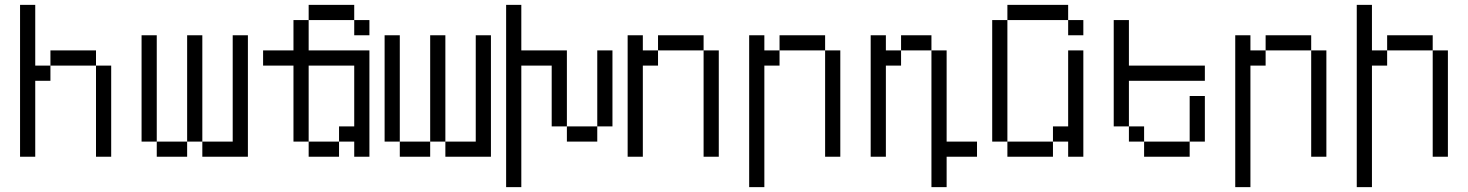

<svg xmlns="http://www.w3.org/2000/svg" viewBox="-20 -645 6040 790"><path d="M62.5 -625Q62.5 -625 62.5 0H125V-312.5H187.5V-375H125Q125 -375 125 -625ZM375 -375Q375 -375 375 0H437.5Q437.5 0 437.5 -375ZM187.5 -375H375V-437.5H187.5Z M625 -62.5V0H750V-62.5ZM625 -62.5V-500H562.5V-62.5ZM750 -62.5H812.5V0H1000Q1000 0 1000 -500H937.5V-62.5H812.5V-500H750Z M1500 -500V-562.5H1437.5V-500ZM1250 -62.5V0H1375V-62.5ZM1250 -62.5V-375H1437.5Q1437.5 -375 1437.5 -125H1375V-62.5H1437.5V0H1500V-437.5H1250Q1250 -437.5 1250 -562.5H1187.5Q1187.5 -562.5 1187.5 -437.5H1062.5V-375H1187.5V-62.5ZM1250 -562.5H1437.5V-625H1250Z M1625 -62.5V0H1750V-62.5ZM1625 -62.5V-500H1562.5V-62.5ZM1750 -62.5H1812.5V0H2000Q2000 0 2000 -500H1937.5V-62.5H1812.5V-500H1750Z M2062.5 -625Q2062.5 -625 2062.5 125H2125Q2125 125 2125 -375H2250Q2250 -375 2250 -125H2312.5V-62.5H2437.5V-125H2312.5V-437.5H2125V-625ZM2437.5 -125H2500V-437.5H2437.5Z M2562.5 -500Q2562.5 -500 2562.5 0H2625Q2625 0 2625 -375H2687.5V-437.5H2625V-500ZM2875 -437.5V0H2937.5V-437.5ZM2687.5 -437.5H2875V-500H2687.5Z M3062.5 -500Q3062.5 -500 3062.5 125H3125Q3125 125 3125 -375H3187.5V-437.5H3125V-500ZM3375 -437.5V0H3437.5V-437.5ZM3187.5 -437.5H3375V-500H3187.5Z M4000 0V-62.5H3875Q3875 -62.5 3875 -437.5H3812.5V125H3875Q3875 125 3875 0ZM3562.5 -500Q3562.5 -500 3562.5 0H3625Q3625 0 3625 -375H3687.5V-437.5H3625V-500ZM3687.5 -437.5H3812.5V-500H3687.5Z M4437.5 -500V-562.5H4375V-500ZM4125 -62.5V0H4312.5V-62.5ZM4125 -62.5Q4125 -62.5 4125 -562.5H4062.5Q4062.5 -562.5 4062.5 -62.5ZM4375 -62.5V0H4437.5V-437.5H4375V-125H4312.5V-62.5ZM4125 -562.5H4375V-625H4125Z M4937.5 -312.5V-375H4625V-562.5H4562.5V-125H4625V-62.5H4687.5V0H4875V-62.5H4687.5V-125H4625V-312.5ZM4875 -62.5H4937.5V-250H4875Z M5062.5 -500Q5062.5 -500 5062.5 125H5125Q5125 125 5125 -375H5187.5V-437.5H5125V-500ZM5375 -437.5V0H5437.5V-437.5ZM5187.5 -437.5H5375V-500H5187.5Z M5562.5 -625Q5562.5 -625 5562.5 125H5625Q5625 125 5625 -375H5687.5V-437.5H5625V-625ZM5875 -437.5V0H5937.5V-437.5ZM5687.5 -437.5H5875V-500H5687.5Z"/></svg>

Font: Unifont
Style: Regular
Weight: 500
Version: Version 15.1.04